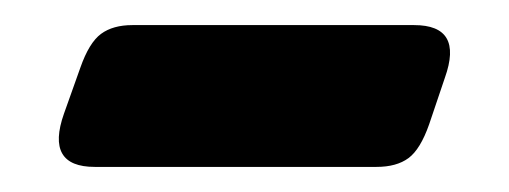

<svg xmlns="http://www.w3.org/2000/svg" viewBox="-20 -343 406 153"><path d="M310 -323Q349.5 -323 334.5 -281L322 -244Q315 -224 305.5 -217Q296 -210 280 -210H55.5Q16 -210 31 -252.5L44 -289Q51 -309 60.5 -316Q70 -323 85.5 -323Z"/></svg>

Font: Fraunces 72pt SuperSoft
Style: Bold
Weight: 700
Version: Version 1.000;[0bf87f6ff]